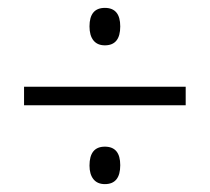

<svg xmlns="http://www.w3.org/2000/svg" viewBox="-20 -596 533 487"><path d="M207 -529Q207 -576 246 -576Q285 -576 285 -529Q285 -481 246 -481Q227 -481 217 -493.5Q207 -506 207 -529ZM41 -376H451V-329H41ZM207 -176Q207 -224 246 -224Q285 -224 285 -177Q285 -129 246 -129Q227 -129 217 -141.5Q207 -154 207 -176Z"/></svg>

Font: Noto Sans UI NarrowLight
Style: Regular
Weight: 300
Width: 4
Designer: Monotype Design Team
Foundry: Monotype Imaging Inc.
Version: Version 1.001